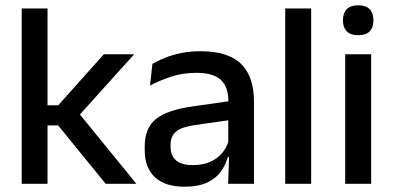

<svg xmlns="http://www.w3.org/2000/svg" viewBox="-20 -694 1485 725"><path d="M379 0 199.5 -220.5H151V-296.5H200L372 -489H486.5L272.5 -251.5V-273L495 0ZM62 0V-662H159.5V0Z M841.5 0 845.5 -116 842 -131V-285L842.5 -309.5Q842.5 -366 813.8 -392.5Q785 -419 721.5 -419Q670 -419 626 -404.5Q582 -390 546.5 -371L555.5 -453Q575.5 -464.5 602.5 -475.5Q629.5 -486.5 663.5 -493.5Q697.5 -500.5 738 -500.5Q793.5 -500.5 832 -487.2Q870.5 -474 894 -449Q917.5 -424 928.2 -389Q939 -354 939 -311V0ZM676 11Q603.5 11 565 -24.8Q526.5 -60.5 526.5 -126.5V-141.5Q526.5 -211.5 569.8 -245.2Q613 -279 706 -292L853 -313L858.5 -242L717.5 -222Q667 -215 645.5 -197.8Q624 -180.5 624 -147V-140Q624 -106.5 644.8 -88.5Q665.5 -70.5 708 -70.5Q747 -70.5 775 -83.5Q803 -96.5 820.5 -118.2Q838 -140 844.5 -166.5L858 -101H840Q832 -71 813.5 -45.5Q795 -20 761.8 -4.5Q728.5 11 676 11Z M1057 0V-662H1155V0Z M1283.5 0V-489H1381.5V0ZM1332.5 -561Q1303.5 -561 1289.2 -575.8Q1275 -590.5 1275 -616.5V-618.5Q1275 -644.5 1289.2 -659.2Q1303.5 -674 1332.5 -674Q1361.5 -674 1375.8 -659.2Q1390 -644.5 1390 -618.5V-616.5Q1390 -590 1375.8 -575.5Q1361.5 -561 1332.5 -561Z"/></svg>

Font: Anek Bangla Medium Medium
Style: Regular
Weight: 500
Version: Version 1.003